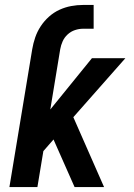

<svg xmlns="http://www.w3.org/2000/svg" viewBox="-20 -755 540 775"><path d="M18 0 110 -556Q114 -580 122 -603.5Q130 -627 144 -648.5Q158 -670 177.5 -687.5Q197 -705 220 -715.5Q243 -726 267 -730.5Q291 -735 315 -735H358V-639H315Q299 -639 282.5 -633.5Q266 -628 253 -616Q240 -604 233 -588.5Q226 -573 223 -556L183 -313L351 -520H486L276 -282L400 0H281L196 -192L155 -145L131 0Z"/></svg>

Font: Iosevka SS04
Style: Bold Italic
Weight: 700
Italic angle: -9°
Monospace: yes
Designer: Belleve Invis
Foundry: Belleve Invis
Version: Version 19.0.0; ttfautohint (v1.8.4)